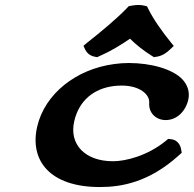

<svg xmlns="http://www.w3.org/2000/svg" viewBox="-20 -744 781 774"><path d="M572.8 -718.4 562.5 -721.1C545 -725.5 527.2 -724.2 511.6 -721.4L499.2 -719.2L490.6 -710.3C448.8 -666.8 383.8 -613.2 333.6 -573.7L316.5 -559.3L323.9 -543.1C330.4 -531.1 341.8 -519.4 360.9 -515.6L371.2 -513.5L382 -518.2C426.4 -537.7 466.1 -561.8 504.2 -588C529.2 -563 559.5 -539.2 592.1 -518.9L600.7 -513.5L612.5 -515.5C636 -519.4 652.7 -532.6 663.2 -542.5L680.5 -558.8L668.4 -573.7C636.4 -613.1 598.4 -665.5 576.8 -710.1ZM712.5 -128 710.1 -142.3C707.2 -159.4 695.1 -180.5 669.5 -182.9L657.8 -184L647.5 -175.4C573.5 -115.5 486.2 -94 435.4 -94C323.9 -94 257.5 -161 279.3 -255.5C298.5 -338.8 358.2 -387.1 438.8 -397.1C449 -398.3 459.8 -399 471 -399C543.1 -399 583.9 -363.4 581.5 -329.6C578.5 -288.7 608.8 -260 648 -260C693.6 -260 728.3 -295.8 739 -342C746.1 -373 735.9 -402.8 714.2 -425.2C675.1 -465.4 589.8 -490 499 -490C479.6 -490 460.2 -488.6 441 -485.9C286.7 -465.7 160.4 -365.5 129.9 -233.5C98.8 -99 178.8 10 382.4 10C469.9 10 580 -9 699.6 -116.5Z"/></svg>

Font: Linux Libertine Mono O 
Style: Mono Bold Oblique
Weight: 400
Italic angle: -13°
Designer: Philipp H. Poll
Foundry: Philipp H. Poll
Version: Version 5.1.7